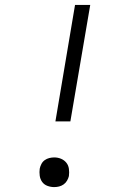

<svg xmlns="http://www.w3.org/2000/svg" viewBox="-20 -755 540 783"><path d="M206 -260 286 -735H348L267 -260ZM201 8Q187 8 173.5 3Q160 -2 152 -13Q144 -24 142 -38.5Q140 -53 142 -67Q144 -77 149 -86.5Q154 -96 162.5 -102Q171 -108 181 -110.5Q191 -113 201 -113Q216 -113 229 -107.5Q242 -102 250.5 -91.5Q259 -81 261 -66.5Q263 -52 261 -37Q259 -28 253.5 -18.5Q248 -9 239.5 -3Q231 3 221 5.5Q211 8 201 8Z"/></svg>

Font: iosevka_custom_sans_ss08 Light
Style: Italic
Weight: 300
Italic angle: -10°
Designer: Belleve Invis
Foundry: Belleve Invis
Version: Version 10.3.0; ttfautohint (v1.8.3)